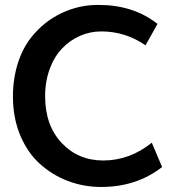

<svg xmlns="http://www.w3.org/2000/svg" viewBox="-20 -744 741 775"><path d="M388.2 10.7C483.4 10.7 565.4 -16.1 634.3 -69.8L592.8 -168C533.2 -120.1 467.8 -96.2 396.5 -96.2C328.6 -96.2 272.9 -120.1 228.5 -167.5C184.1 -214.8 162.1 -277.8 162.1 -356.4C162.1 -436 189 -504.9 230.5 -548.3C272 -591.8 328.1 -617.2 388.7 -617.2C453.6 -617.2 513.2 -598.6 567.4 -561L615.7 -647.5C550.8 -698.7 471.7 -724.1 378.4 -724.1C276.4 -725.6 172.9 -679.2 105.5 -592.3C60.5 -535.6 32.2 -451.2 32.2 -355C32.2 -297.4 42 -245.1 61.5 -197.8C81.5 -150.9 107.9 -112.3 141.1 -82.5C207.5 -22.5 294.4 10.7 388.2 10.7Z"/></svg>

Font: Ride
Style: Bold
Weight: 700
Version: Version 3.000